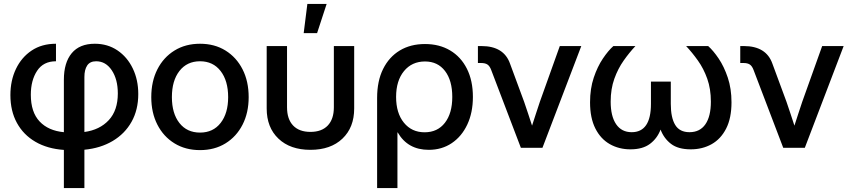

<svg xmlns="http://www.w3.org/2000/svg" viewBox="-20 -749 4307 973"><path d="M303.7 204.1V10.7Q220.2 4.9 159.4 -30.5Q98.6 -65.9 65.7 -126.2Q32.7 -186.5 32.7 -267.1Q32.7 -340.8 60.8 -399.7Q88.9 -458.5 140.4 -492.9Q191.9 -527.3 263.7 -527.3V-438.5Q199.7 -438.5 168 -390.1Q136.2 -341.8 136.2 -269Q136.2 -180.7 180.7 -133.5Q225.1 -86.4 303.7 -79.1V-344.7Q303.7 -431.6 343.5 -479.5Q383.3 -527.3 460.4 -527.3Q525.4 -527.3 575.2 -493.7Q625 -460 652.8 -402.3Q680.7 -344.7 680.7 -272.5Q680.7 -192.4 646.7 -131.8Q612.8 -71.3 551.3 -34.7Q489.7 2 407.7 9.8V204.1ZM407.7 -80.1Q485.4 -90.8 531.2 -140.1Q577.1 -189.5 577.1 -275.4Q577.1 -346.7 546.6 -392.6Q516.1 -438.5 467.3 -438.5Q436 -438.5 421.9 -417.2Q407.7 -396 407.7 -358.9Z M993.7 11.7Q919.9 11.7 864.3 -22.5Q808.6 -56.6 777.6 -117.2Q746.6 -177.7 746.6 -256.8Q746.6 -336.9 777.6 -397.7Q808.6 -458.5 864.3 -492.9Q919.9 -527.3 993.7 -527.3Q1067.4 -527.3 1122.8 -492.9Q1178.2 -458.5 1209.2 -397.7Q1240.2 -336.9 1240.2 -256.8Q1240.2 -177.7 1209.2 -117.2Q1178.2 -56.6 1122.8 -22.5Q1067.4 11.7 993.7 11.7ZM993.7 -77.1Q1060.1 -77.1 1098.1 -126Q1136.2 -174.8 1136.2 -256.8Q1136.2 -339.8 1097.9 -389.2Q1059.6 -438.5 993.7 -438.5Q927.7 -438.5 889.4 -389.4Q851.1 -340.3 851.1 -256.8Q851.1 -174.3 889.2 -125.7Q927.2 -77.1 993.7 -77.1Z M1553.2 10.3Q1450.7 10.3 1391.1 -46.4Q1331.5 -103 1331.5 -199.2V-515.6H1434.6V-205.1Q1434.6 -145.5 1465.3 -113Q1496.1 -80.6 1553.2 -80.6Q1610.4 -80.6 1641.1 -113Q1671.9 -145.5 1671.9 -205.1V-515.6H1774.9V-199.2Q1774.9 -103 1715.3 -46.4Q1655.8 10.3 1553.2 10.3ZM1519 -581.1 1537.6 -729H1635.3L1586.9 -581.1Z M1891.1 204.1V-252.4Q1891.1 -338.4 1921.4 -399.4Q1951.7 -460.4 2006.1 -493.2Q2060.5 -525.9 2133.8 -525.9Q2206.5 -525.9 2261.2 -493.4Q2315.9 -460.9 2346.2 -400.6Q2376.5 -340.3 2376.5 -257.8Q2376.5 -178.2 2348.1 -117.9Q2319.8 -57.6 2269.5 -23.7Q2219.2 10.3 2152.8 10.3Q2046.4 10.3 1995.6 -77.6H1994.1V204.1ZM2131.8 -78.6Q2197.3 -78.6 2234.6 -126.7Q2272 -174.8 2272 -257.8Q2272 -341.3 2235.1 -389.4Q2198.2 -437.5 2133.8 -437.5Q2067.4 -437.5 2027.3 -388.7Q1987.3 -339.8 1987.3 -257.8Q1987.3 -175.8 2026.9 -127.2Q2066.4 -78.6 2131.8 -78.6Z M2619.6 0 2469.2 -394.5Q2461.9 -414.1 2450.4 -421.9Q2439 -429.7 2418 -429.7H2401.9V-515.6H2419.9Q2533.7 -515.6 2564.9 -425.8L2636.2 -232.9Q2647 -202.1 2656.7 -172.1Q2666.5 -142.1 2676.3 -112.3Q2686 -142.1 2695.8 -172.4Q2705.6 -202.6 2715.8 -232.9L2816.9 -515.6H2925.8L2729 0Z M3174.8 7.8Q3116.7 7.8 3070.3 -18.6Q3023.9 -44.9 2997.1 -97.9Q2970.2 -150.9 2970.2 -230.5Q2970.2 -299.8 2989 -355.7Q3007.8 -411.6 3035.2 -452.1Q3062.5 -492.7 3088.4 -515.6H3200.2Q3169.4 -482.9 3140.6 -442.1Q3111.8 -401.4 3093.3 -349.9Q3074.7 -298.3 3074.7 -233.9Q3074.7 -160.2 3102.3 -119.6Q3129.9 -79.1 3181.2 -79.1Q3278.8 -79.1 3278.8 -222.7V-335.4H3379.4V-222.7Q3379.4 -152.3 3401.9 -115.7Q3424.3 -79.1 3474.1 -79.1Q3526.9 -79.1 3554.7 -119.1Q3582.5 -159.2 3582.5 -233.9Q3582.5 -298.3 3564.2 -349.9Q3545.9 -401.4 3516.8 -442.1Q3487.8 -482.9 3457 -515.6H3568.8Q3594.7 -492.7 3622.1 -452.1Q3649.4 -411.6 3668.2 -355.7Q3687 -299.8 3687 -230.5Q3687 -150.4 3659.9 -97.4Q3632.8 -44.4 3586.2 -18.3Q3539.6 7.8 3480.5 7.8Q3416.5 7.8 3380.4 -20Q3344.2 -47.9 3327.6 -92.3Q3310.5 -47.4 3273.7 -19.8Q3236.8 7.8 3174.8 7.8Z M3949.2 0 3798.8 -394.5Q3791.5 -414.1 3780 -421.9Q3768.6 -429.7 3747.6 -429.7H3731.4V-515.6H3749.5Q3863.3 -515.6 3894.5 -425.8L3965.8 -232.9Q3976.6 -202.1 3986.3 -172.1Q3996.1 -142.1 4005.9 -112.3Q4015.6 -142.1 4025.4 -172.4Q4035.2 -202.6 4045.4 -232.9L4146.5 -515.6H4255.4L4058.6 0Z"/></svg>

Font: Inter Display Medium
Style: Regular
Weight: 500
Designer: Rasmus Andersson
Foundry: rsms
Version: Version 4.001;git-9221beed3